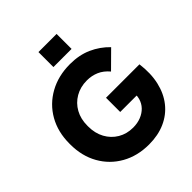

<svg xmlns="http://www.w3.org/2000/svg" viewBox="-247 -1071 1242 1242"><g transform="rotate(-45 374.0 -449.5)"><path d="M396 15Q290 15 208.5 -31Q127 -77 81 -158.5Q35 -240 35 -346V-353Q35 -460 81.5 -541.5Q128 -623 211 -669Q294 -715 401 -715Q485 -715 551 -685.5Q617 -656 667 -604L555 -493Q524 -530 486 -546.5Q448 -563 404 -563Q344 -563 297.5 -536Q251 -509 225 -462Q199 -415 199 -353V-346Q199 -284 225 -236.5Q251 -189 296.5 -162Q342 -135 400 -135Q440 -135 472.5 -148Q505 -161 527 -184Q549 -207 558 -239Q567 -271 559 -308L628 -266H412V-396H718Q730 -302 712.5 -226.5Q695 -151 652 -97Q609 -43 544 -14Q479 15 396 15ZM312 -777V-914H478V-777Z"/></g></svg>

Font: SUSE ExtraBold
Style: Regular
Weight: 800
Designer: Rene Bieder
Foundry: SUSE
Version: Version 1.000